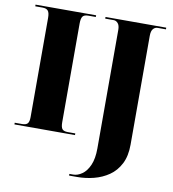

<svg xmlns="http://www.w3.org/2000/svg" viewBox="-100 -801 1013 1127"><g transform="rotate(10 406.5 -237.0)"><path d="M20 0V-10H63Q87 -10 96.5 -20.5Q106 -31 106 -59V-650Q106 -680 96.5 -692Q87 -704 63 -704H20V-714H381V-704H336Q312 -704 303 -692Q294 -680 294 -649V-61Q294 -32 303 -21Q312 -10 336 -10H381V0ZM388 240V230H411Q437 230 463.5 211.5Q490 193 507 154Q524 115 524 54V-652Q524 -679 513 -691.5Q502 -704 488 -704H437V-714H799V-704H749Q734 -704 723 -691.5Q712 -679 712 -650V-1Q712 67 688 113.5Q664 160 624 187.5Q584 215 535 227.5Q486 240 435 240Z"/></g></svg>

Font: Noto Serif Display SemiCondensed Black
Style: Regular
Weight: 900
Width: 4
Designer: Monotype Design Team
Foundry: Monotype Imaging Inc.
Version: Version 2.009